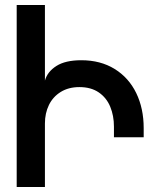

<svg xmlns="http://www.w3.org/2000/svg" viewBox="-20 -745 640 765"><path d="M296.5 -398Q253.5 -398 222.2 -378.8Q191 -359.5 175 -326.8Q159 -294 159 -253V0H46.5V-725H159V-424Q169 -459.5 204.8 -482.2Q240.5 -505 304 -505Q380.5 -505 436.8 -470.2Q493 -435.5 522.8 -374.2Q552.5 -313 552.5 -234.5V-198H434V-240.5Q434 -284 419.2 -319.8Q404.5 -355.5 373.5 -376.8Q342.5 -398 296.5 -398Z"/></svg>

Font: JuliaMono SemiBold
Style: Regular
Weight: 600
Monospace: yes
Designer: cormullion
Foundry: corm
Version: Version 0.055; ttfautohint (v1.8.4)